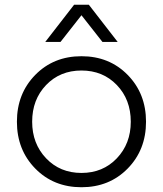

<svg xmlns="http://www.w3.org/2000/svg" viewBox="-20 -776 684 806"><path d="M128 -68.5Q205 10 322 10Q439 10 516 -68.5Q593 -147 593 -265Q593 -383 516 -461.5Q439 -540 322 -540Q205 -540 128 -461.5Q51 -383 51 -265Q51 -147 128 -68.5ZM115 -265Q115 -358 173.5 -419Q232 -480 322 -480Q412 -480 470.5 -419Q529 -358 529 -265Q529 -173 470.5 -111.5Q412 -50 322 -50Q232 -50 173.5 -111.5Q115 -173 115 -265ZM291 -756 170 -600H234L322 -712L410 -600H474L353 -756Z"/></svg>

Font: Roundo
Style: Regular
Weight: 400
Designer: Namrata Goyal (Gurmukhi), Shiva Nallaperumal (Latin)
Foundry: Indian Type Foundry
Version: Version 1.000;PS 1.0;hotconv 1.0.88;makeotf.lib2.5.647800